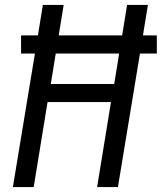

<svg xmlns="http://www.w3.org/2000/svg" viewBox="-20 -755 653 775"><path d="M32 0 121 -539H65V-612H133L153 -735H237L217 -612H473L493 -735H577L557 -612H613V-539H545L456 0H372L428 -343H172L116 0ZM441 -416 461 -539H205L185 -416Z"/></svg>

Font: Iosevka Aile
Style: Italic
Weight: 400
Italic angle: -9°
Designer: Belleve Invis
Foundry: Belleve Invis
Version: Version 28.0.1; ttfautohint (v1.8.4)